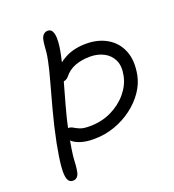

<svg xmlns="http://www.w3.org/2000/svg" viewBox="-132 -812 838 925"><g transform="rotate(-20 287.5 -349.5)"><path d="M248 -143Q207 -143 178 -153Q149 -163 134.5 -179Q120 -195 124 -213Q127 -224 133 -230Q139 -236 147 -236Q162 -236 173 -229Q184 -222 201 -215Q218 -208 250 -208Q311 -208 361 -232Q411 -256 444 -295.5Q477 -335 486 -380Q496 -428 481 -459.5Q466 -491 435 -507Q404 -523 365 -523Q322 -523 288 -510Q254 -497 232 -469Q226 -461 216.5 -457Q207 -453 196 -453Q186 -453 181 -460.5Q176 -468 177 -479Q178 -490 186 -501Q218 -542 263 -565Q308 -588 369 -588Q430 -588 476 -561Q522 -534 542.5 -483Q563 -432 549 -360Q541 -319 514.5 -280Q488 -241 447 -210Q406 -179 355.5 -161Q305 -143 248 -143ZM85 11Q66 11 58.5 -8Q51 -27 54.5 -70.5Q58 -114 72 -187Q89 -271 109 -345Q129 -419 145 -477Q161 -535 168 -570Q174 -598 175.5 -615.5Q177 -633 178 -646.5Q179 -660 182 -676Q186 -694 195.5 -702Q205 -710 216 -710Q232 -710 239 -696.5Q246 -683 246.5 -661.5Q247 -640 243.5 -616Q240 -592 235 -570Q226 -525 209.5 -466Q193 -407 175.5 -344.5Q158 -282 146 -225Q135 -167 130 -134.5Q125 -102 124 -84Q123 -66 122 -52.5Q121 -39 117 -19Q114 -5 105.5 3Q97 11 85 11Z"/></g></svg>

Font: Shantell Sans Light
Style: Italic
Weight: 300
Italic angle: -11°
Designer: Stephen Nixon, Anya Danilova, Shantell Martin
Foundry: Arrow Type
Version: Version 1.008;[ac192a2d6]